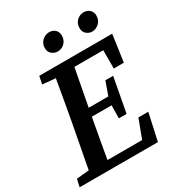

<svg xmlns="http://www.w3.org/2000/svg" viewBox="-209 -972 1001 1092"><g transform="rotate(-30 291.5 -425.5)"><path d="M-9 0 2 -50 130 -62H141L131 0ZM73 0 140 -355Q154 -432 167.5 -509.5Q181 -587 194 -664H318L251 -309Q237 -232 223 -154.5Q209 -77 197 0ZM99 -613 109 -664H251L241 -601H226ZM138 0 147 -55H485L414 -4L479 -177H544L505 0ZM195 -313 203 -366H419L412 -313ZM249 -608 258 -664H588L563 -488H497V-659L542 -608ZM380 -228 382 -333 386 -353 422 -454H473L431 -228ZM270 -731Q249 -731 232 -745Q215 -759 215 -784Q215 -814 235.5 -832.5Q256 -851 281 -851Q305 -851 320 -836.5Q335 -822 335 -799Q335 -769 316 -750Q297 -731 270 -731ZM496 -731Q476 -731 459.5 -745Q443 -759 443 -784Q443 -814 462.5 -832.5Q482 -851 507 -851Q531 -851 546.5 -836.5Q562 -822 562 -799Q562 -769 542 -750Q522 -731 496 -731Z"/></g></svg>

Font: Source Serif 4 18pt SemiBold
Style: Italic
Weight: 600
Italic angle: -12°
Designer: Frank Grießhammer
Foundry: Adobe Systems Incorporated
Version: Version 4.004;hotconv 1.0.116;makeotfexe 2.5.65601